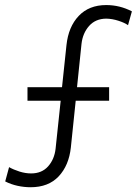

<svg xmlns="http://www.w3.org/2000/svg" viewBox="-20 -747 552 774"><path d="M1 -15.6 16.6 -73.2Q34.7 -63 58.6 -55.4Q82.5 -47.9 105.5 -47.9Q148.4 -47.9 173.8 -76.2Q199.2 -104.5 204.1 -147.5L224.6 -340.8H90.8V-395.5H230L248 -565.4Q255.9 -639.2 297.4 -682.9Q338.9 -726.6 408.2 -726.6Q462.9 -726.6 511.7 -701.2L496.1 -645.5Q482.4 -655.3 457.5 -663.3Q432.6 -671.4 408.2 -671.9Q364.7 -671.4 339.1 -642.3Q313.5 -613.3 308.6 -570.3L290.5 -395.5H419.9V-340.8H285.2L265.6 -152.3Q257.8 -80.1 216.6 -36.1Q175.3 7.8 103.5 7.8Q77.1 7.8 50.5 2Q23.9 -3.9 1 -15.6Z"/></svg>

Font: Reddit Sans Fudge Light
Style: Regular
Weight: 300
Designer: Stephen Hutchings
Foundry: Reddit
Version: Version 1.013